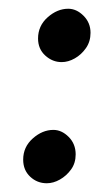

<svg xmlns="http://www.w3.org/2000/svg" viewBox="-20 -419 227 439"><path d="M33 -54Q33 -83 55 -102.5Q77 -122 102 -122Q121 -122 137 -106Q153 -90 153 -66Q153 -46 142.5 -31.5Q132 -17 117 -8.5Q102 0 87 0Q65 0 49 -15Q33 -30 33 -54ZM67 -331Q67 -360 89 -379.5Q111 -399 136 -399Q155 -399 171 -383Q187 -367 187 -344Q187 -324 176.5 -309Q166 -294 151 -285.5Q136 -277 121 -277Q100 -277 83.5 -292Q67 -307 67 -331Z"/></svg>

Font: Josefin Sans Thin SemiBold
Style: Italic
Weight: 600
Italic angle: -7°
Version: Version 2.000